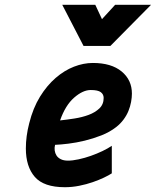

<svg xmlns="http://www.w3.org/2000/svg" viewBox="-20 -772 651 802"><path d="M240 -752H378L406 -692L461 -752H611L441 -580H329ZM447 -48Q435 -40 414 -30Q393 -20 367 -11Q341 -2 311 4Q281 10 251 10Q163 10 125.5 -33Q88 -76 88 -152Q88 -203 102 -257Q118 -321 147 -368Q176 -415 212.5 -446.5Q249 -478 289 -493.5Q329 -509 368 -509Q445 -509 488 -473.5Q531 -438 531 -381Q531 -365 527.5 -346Q524 -327 516.5 -308.5Q509 -290 496 -272.5Q483 -255 465 -241Q438 -220 403.5 -206.5Q369 -193 334 -184.5Q299 -176 266.5 -172Q234 -168 210 -167Q207 -155 208.5 -143.5Q210 -132 216 -122.5Q222 -113 234 -107Q246 -101 264 -101Q283 -101 308.5 -106.5Q334 -112 359.5 -121Q385 -130 408 -141Q431 -152 447 -163ZM359 -396Q326 -396 289.5 -364Q253 -332 231 -269Q259 -272 291 -277Q323 -282 350 -292Q377 -302 395 -319Q413 -336 413 -363Q413 -378 401 -387Q389 -396 359 -396Z"/></svg>

Font: Panefresco 999wt
Style: Italic
Weight: 900
Version: Version 1.001